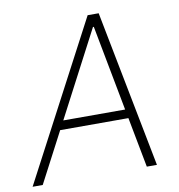

<svg xmlns="http://www.w3.org/2000/svg" viewBox="-96 -801 815 876"><g transform="rotate(-10 311.0 -363.5)"><path d="M367.9 -727.3H419L560.7 0H513.8L469.5 -232.6H153.4L31.6 0H-15.3ZM175.1 -273.8H461.6L386.4 -670.1H382.5Z"/></g></svg>

Font: Inter P Extra Light
Style: Italic
Weight: 200
Italic angle: 9.39999°
Designer: Rasmus Andersson
Foundry: rsms
Version: Version 3.018;git-588b23468